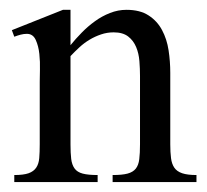

<svg xmlns="http://www.w3.org/2000/svg" viewBox="-20 -367 417 387"><path d="M207 0V-14.2Q226.1 -14.2 237.1 -17.1Q248 -20 253.7 -27.1Q259.3 -34.2 260.7 -46.1Q262.2 -58.1 262.2 -76.2V-213.9Q262.2 -228 261 -243.7Q259.8 -259.3 254.4 -272.2Q249 -285.2 238.3 -293.5Q227.5 -301.8 209 -301.8Q195.8 -301.8 183.6 -297.6Q171.4 -293.5 160.4 -286.9Q149.4 -280.3 139.9 -271.5Q130.4 -262.7 122.1 -253.9V-76.2Q122.1 -58.6 123.5 -46.6Q125 -34.7 130.4 -27.3Q135.7 -20 146.7 -17.1Q157.7 -14.2 176.8 -14.2V0H8.8V-14.2Q27.3 -14.2 37.6 -17.8Q47.9 -21.5 53 -29.1Q58.1 -36.6 59.1 -48.3Q60.1 -60.1 60.1 -76.2V-202.1Q60.1 -210 60.5 -226.1Q61 -242.2 59.3 -258.3Q57.6 -274.4 52 -286.6Q46.4 -298.8 34.2 -298.8Q27.8 -298.8 21.5 -297.1Q15.1 -295.4 8.8 -293L3.9 -306.2L106.9 -347.2H122.1V-275.9Q132.3 -288.6 144.8 -301.3Q157.2 -314 171.4 -324.2Q185.5 -334.5 201.7 -340.8Q217.8 -347.2 234.9 -347.2Q262.2 -347.2 279.5 -335.9Q296.9 -324.7 306.6 -306.4Q316.4 -288.1 319.8 -265.6Q323.2 -243.2 323.2 -220.2V-76.2Q323.2 -60.1 324.7 -48.3Q326.2 -36.6 331.3 -29.1Q336.4 -21.5 347.2 -17.8Q357.9 -14.2 376 -14.2V0Z"/></svg>

Font: Scheherazade Urdu
Style: Regular
Weight: 400
Designer: SIL International
Foundry: SIL International
Version: Version 1.005 (build 117/117)